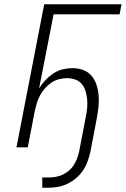

<svg xmlns="http://www.w3.org/2000/svg" viewBox="-20 -690 590 899"><path d="M206 189H178V141H206Q222 141 238.5 138.5Q255 136 271 129Q287 122 301 110.5Q315 99 324.5 84.5Q334 70 340 54Q346 38 350 22L382 -144Q386 -164 388 -184.5Q390 -205 388 -225Q386 -245 380.5 -263.5Q375 -282 363 -296.5Q351 -311 332.5 -317.5Q314 -324 293 -324Q275 -324 256 -319Q237 -314 220.5 -303Q204 -292 190.5 -276.5Q177 -261 167.5 -243.5Q158 -226 152.5 -207.5Q147 -189 143 -171L110 0H57L187 -670H549L540 -623H231L163 -276Q175 -296 192.5 -314.5Q210 -333 230.5 -346.5Q251 -360 274 -365.5Q297 -371 320 -371Q346 -371 370 -362Q394 -353 409.5 -334Q425 -315 432.5 -291Q440 -267 442 -241Q444 -215 441 -188.5Q438 -162 433 -135L403 22Q398 44 390 66Q382 88 368.5 108Q355 128 336.5 144Q318 160 296 170.5Q274 181 251.5 185Q229 189 206 189Z"/></svg>

Font: Lode Dark Term
Style: Italic
Weight: 400
Italic angle: -11°
Monospace: yes
Designer: Belleve Invis
Foundry: Belleve Invis
Version: Version 29.2.0